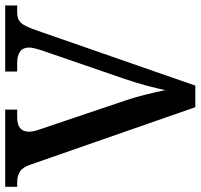

<svg xmlns="http://www.w3.org/2000/svg" viewBox="-36 -718 754 721"><g transform="rotate(-90 340.5 -357.0)"><path d="M84 -617Q74 -648 57.5 -658.5Q41 -669 16 -669H0V-714H290V-669H261Q207 -669 207 -625Q207 -616 209 -606.5Q211 -597 215 -586L323 -266Q336 -228 346 -187.5Q356 -147 363 -113Q370 -146 380.5 -185Q391 -224 405 -265L513 -579Q517 -591 520 -603.5Q523 -616 523 -624Q523 -669 464 -669H433V-714H681V-669H654Q629 -669 615.5 -654.5Q602 -640 586 -592L380 0H299Z"/></g></svg>

Font: Noto Serif Bengali Medium
Style: Regular
Weight: 500
Designer: Juan Bruce, Universal Thirst, Indian Type Foundry and the Monotype Design Team.
Foundry: Monotype Imaging Inc.
Version: Version 2.003; ttfautohint (v1.8.4.7-5d5b)